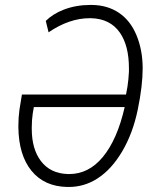

<svg xmlns="http://www.w3.org/2000/svg" viewBox="-20 -740 633 770"><path d="M252.4 -42Q255.4 -42 257.8 -42Q335 -42 391.6 -109.4Q450.2 -179.7 480 -310.5H115.7L111.3 -284.7Q107.4 -257.8 107.4 -229.5Q107.4 -226.6 107.4 -223.1Q107.4 -142.6 144 -94.2Q182.1 -43.9 252.4 -42ZM347.7 -720.2Q410.6 -719.7 456.8 -688.7Q502.9 -657.7 527.3 -598.9Q551.8 -540 552.2 -467.3Q552.2 -396 532.5 -300.5Q512.7 -205.1 470 -132.8Q427.2 -60.5 371.1 -24.4Q317.4 10.3 254.4 9.8Q252 9.8 249 9.8Q157.7 7.8 106.4 -54.9Q55.2 -117.7 53.7 -228.5Q53.7 -231.9 53.7 -235.4Q53.7 -268.6 58.1 -300.8L67.9 -360.8H485.4L491.2 -392.6Q495.6 -421.4 497.1 -452.6Q497.1 -459.5 497.1 -466.3Q497.1 -556.6 460.9 -608.9Q421.9 -665 345.2 -667Q342.3 -667 339.8 -667Q257.8 -667 174.8 -610.4L163.6 -656.2Q192.4 -684.6 235.4 -701.2Q284.7 -720.2 342.3 -720.2Q344.7 -720.2 347.7 -720.2Z"/></svg>

Font: MAUL Condensed Light Italic
Style: Light Italic
Weight: 300
Italic angle: -12°
Designer: MAUL
Version: Version 1.0; 2020; ttfautohint (v1.8.3)